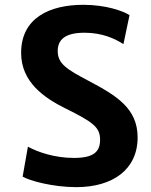

<svg xmlns="http://www.w3.org/2000/svg" viewBox="-20 -771 629 799"><path d="M74.2 -36.1C102.1 -19 200.2 7.8 297.4 7.8C449.2 7.8 552.7 -65.4 552.7 -199.2C552.7 -319.8 465.3 -373 348.6 -434.6C258.3 -482.4 220.2 -505.4 220.2 -558.6C220.2 -604.5 249 -634.8 331.5 -634.8C405.8 -634.8 457.5 -610.4 493.7 -587.4L519 -708C492.7 -725.1 420.9 -751 327.1 -751C187.5 -751 67.9 -697.3 67.9 -550.8C67.9 -429.2 164.6 -363.3 252.4 -319.8C366.7 -263.2 396.5 -241.7 396.5 -189.5C396.5 -139.6 370.1 -113.8 287.6 -113.8C208 -113.8 137.7 -137.7 96.2 -160.6Z"/></svg>

Font: Merriweather Sans
Style: Bold
Weight: 700
Designer: Eben Sorkin ( eben@eyebytes.com )
Foundry: Eben Sorkin
Version: Version 1.003